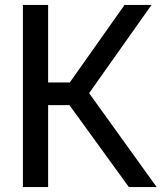

<svg xmlns="http://www.w3.org/2000/svg" viewBox="-20 -760 656 780"><path d="M503.5 0 262 -333H175.5V0H73V-740H175.5V-425H263.5L486 -740H595.5L342 -381.5L616.5 0Z"/></svg>

Font: Encode Sans Semi Condensed Medium
Style: Regular
Weight: 500
Width: 4
Designer: Multiple Designers
Foundry: Impallari Type
Version: Version 2.000